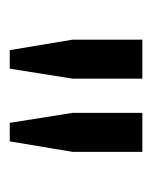

<svg xmlns="http://www.w3.org/2000/svg" viewBox="22 -748 319 404"><g transform="rotate(90 182.0 -546.5)"><path d="M146 -539 125 -407H86L64 -539V-686H146ZM300 -539 293 -497 278 -407H239L218 -539V-686H300Z"/></g></svg>

Font: Chivo
Style: Regular
Weight: 400
Designer: Hector Gatti
Foundry: Omnibus-Type
Version: Version 1.006; ttfautohint (v1.4.1)